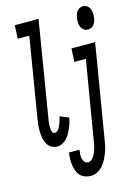

<svg xmlns="http://www.w3.org/2000/svg" viewBox="-140 -814 799 1113"><g transform="rotate(-15 259.5 -258.0)"><path d="M121 8Q101 8 85 -1Q69 -10 60 -26Q51 -42 47.5 -60.5Q44 -79 43 -98Q42 -117 44 -137Q46 -157 49 -176L128 -655H59L62 -735H205L111 -163Q109 -155 108 -146.5Q107 -138 106.5 -129.5Q106 -121 106 -112.5Q106 -104 107 -95.5Q108 -87 112.5 -79.5Q117 -72 125 -72Q134 -72 141 -78Q148 -84 152.5 -92Q157 -100 160.5 -108Q164 -116 167 -124.5Q170 -133 172 -141Q174 -149 176 -158L229 -136Q226 -120 221.5 -105Q217 -90 210.5 -75.5Q204 -61 196 -46.5Q188 -32 177 -20Q166 -8 151 0Q136 8 121 8ZM466 -601Q452 -601 441 -609.5Q430 -618 425 -630.5Q420 -643 420 -657.5Q420 -672 422 -687Q424 -697 427.5 -706Q431 -715 437.5 -723Q444 -731 453.5 -735Q463 -739 473 -739Q487 -739 498 -730.5Q509 -722 513.5 -709.5Q518 -697 518.5 -682.5Q519 -668 517 -653Q515 -643 511.5 -634Q508 -625 501.5 -617Q495 -609 485 -605Q475 -601 466 -601ZM264 223Q245 223 228 216.5Q211 210 199.5 197.5Q188 185 182 168Q176 151 173.5 133Q171 115 171.5 96.5Q172 78 175 59H238Q236 72 235 85Q234 98 236.5 110.5Q239 123 247 133Q255 143 268 143Q279 143 289 134.5Q299 126 305 115.5Q311 105 315.5 94Q320 83 323 71.5Q326 60 328.5 48.5Q331 37 332 26L410 -440H341L345 -520H487L394 39Q391 59 387 78Q383 97 375.5 116Q368 135 358.5 153.5Q349 172 335 188Q321 204 302 213.5Q283 223 264 223Z"/></g></svg>

Font: Iosevka Curly Medium
Style: Italic
Weight: 500
Italic angle: -9°
Monospace: yes
Designer: Belleve Invis
Foundry: Belleve Invis
Version: Version 22.1.2; ttfautohint (v1.8.4)